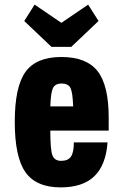

<svg xmlns="http://www.w3.org/2000/svg" viewBox="-20 -802 534 832"><path d="M451 -236V-293Q451 -432 403 -493.5Q355 -555 246 -555Q137 -555 90.5 -490.5Q44 -426 44 -274Q44 -121 90.5 -55.5Q137 10 243 10Q339 10 389 -38.5Q439 -87 446 -185H300Q300 -142 287.5 -123.5Q275 -105 245 -105Q216 -105 207 -129.5Q198 -154 198 -236ZM297 -341H198Q200 -401 209.5 -420.5Q219 -440 247 -440Q276 -440 285.5 -420.5Q295 -401 297 -341ZM289 -599 407 -711 362 -782 246 -703 130 -782 85 -711 203 -599Z"/></svg>

Font: Secuela Black
Style: Regular
Weight: 900
Designer: Fernando Haro
Foundry: deFharo
Version: Version 1.704